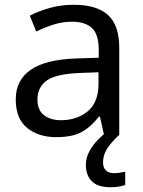

<svg xmlns="http://www.w3.org/2000/svg" viewBox="-20 -565 601 805"><path d="M288 -545Q386 -545 433 -502Q480 -459 480 -365V0H416L399 -76H395Q360 -32 321.5 -11Q283 10 215 10Q142 10 94 -28.5Q46 -67 46 -149Q46 -229 109 -272.5Q172 -316 303 -320L394 -323V-355Q394 -422 365 -448Q336 -474 283 -474Q241 -474 203 -461.5Q165 -449 132 -433L105 -499Q140 -518 188 -531.5Q236 -545 288 -545ZM314 -259Q214 -255 175.5 -227Q137 -199 137 -148Q137 -103 164.5 -82Q192 -61 235 -61Q303 -61 348 -98.5Q393 -136 393 -214V-262ZM412 116Q412 138 424 149.5Q436 161 457 161Q474 161 485.5 158.5Q497 156 505 155V211Q491 215 477 217.5Q463 220 443 220Q390 220 365 195Q340 170 340 126Q340 97 354.5 70Q369 43 390.5 21Q412 -1 432 -15L480 0Q446 32 429 58.5Q412 85 412 116Z"/></svg>

Font: Noto Sans New Tai Lue
Style: Regular
Weight: 400
Designer: Monotype Design Team
Foundry: Monotype Imaging Inc.
Version: Version 2.003